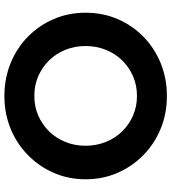

<svg xmlns="http://www.w3.org/2000/svg" viewBox="26 -776 762 853"><g transform="rotate(-90 406.5 -350.0)"><path d="M406 11Q328 11 261 -16.5Q194 -44 143.5 -93.5Q93 -143 64.5 -208.5Q36 -274 36 -350Q36 -426 64.5 -491.5Q93 -557 143.5 -606.5Q194 -656 261 -683.5Q328 -711 406 -711Q484 -711 551.5 -683.5Q619 -656 669.5 -606.5Q720 -557 748 -491.5Q776 -426 776 -350Q776 -274 748 -208.5Q720 -143 669.5 -93.5Q619 -44 551.5 -16.5Q484 11 406 11ZM406 -122Q454 -122 494 -139.5Q534 -157 564 -187.5Q594 -218 611 -260Q628 -302 628 -350Q628 -399 611 -440.5Q594 -482 564 -512.5Q534 -543 494 -560.5Q454 -578 406 -578Q359 -578 319 -560.5Q279 -543 249 -512.5Q219 -482 202 -440.5Q185 -399 185 -351Q185 -302 202 -260Q219 -218 249 -187.5Q279 -157 319 -139.5Q359 -122 406 -122Z"/></g></svg>

Font: Red Hat Display ExtraBold
Style: Regular
Weight: 800
Designer: Pentagram, MCKL
Foundry: Pentagram, MCKL
Version: Version 1.023